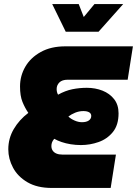

<svg xmlns="http://www.w3.org/2000/svg" viewBox="-20 -929 677 949"><path d="M236 0Q164 0 116 -28Q68 -56 44.5 -100Q21 -144 21 -191Q21 -245 48 -291Q75 -337 120 -371Q103 -396 91 -425.5Q79 -455 79 -502Q79 -554 105 -599Q131 -644 181.5 -672Q232 -700 303 -700H637L611 -535H315Q287 -535 273.5 -521.5Q260 -508 260 -489Q260 -482 261.5 -475Q263 -468 267 -461Q303 -481 338 -488Q373 -495 409 -495Q451 -495 486.5 -481Q522 -467 544 -439Q566 -411 566 -369Q566 -311 538 -276.5Q510 -242 467.5 -227Q425 -212 380 -212Q354 -212 329.5 -216Q305 -220 284.5 -227Q264 -234 248 -243Q239 -232 236.5 -223.5Q234 -215 234 -207Q234 -194 240.5 -184.5Q247 -175 259 -170Q271 -165 287 -165H553L527 0ZM385 -325Q407 -325 419 -333.5Q431 -342 431 -356Q431 -368 420.5 -374Q410 -380 392 -380Q371 -380 351.5 -372Q332 -364 318 -353Q329 -342 348 -333.5Q367 -325 385 -325ZM305 -772 238 -909H369L394 -845L447 -909H589L467 -772Z"/></svg>

Font: MuseoModerno Thin Black
Style: Italic
Weight: 900
Italic angle: -9°
Version: Version 1.003